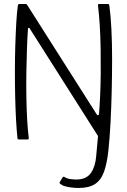

<svg xmlns="http://www.w3.org/2000/svg" viewBox="-20 -693 631 954"><path d="M523 -667Q530 -618 533.5 -549Q537 -480 537 -399.5Q537 -319 535 -237.5Q533 -156 529 -81Q525 -6 519 51Q512 118 497 160Q482 202 452 221.5Q422 241 370 241Q351 241 330 238Q309 235 295 230Q289 227 281 222Q273 217 278 210L290 190Q293 186 295.5 185Q298 184 301 187Q314 195 331 197Q348 199 362 199Q410 198 432 166Q454 134 458 82L467 -17L128 -551Q127 -555 123.5 -555Q120 -555 119 -550Q116 -508 114 -452.5Q112 -397 111 -335Q110 -273 111 -212Q112 -151 115 -98Q118 -45 123 -8Q123 0 118 0H75Q72 0 69.5 -1Q67 -2 67 -6Q63 -40 60 -92.5Q57 -145 55.5 -207.5Q54 -270 54 -337Q54 -404 56 -467Q58 -530 61 -582Q64 -634 69 -667Q69 -670 71.5 -671.5Q74 -673 76 -673H109Q113 -673 116 -667L461 -124Q463 -120 467 -120.5Q471 -121 472 -127Q475 -163 477.5 -216Q480 -269 480.5 -329.5Q481 -390 480 -452Q479 -514 475.5 -569Q472 -624 467 -665Q466 -673 471 -673H516Q519 -673 521 -671.5Q523 -670 523 -667Z"/></svg>

Font: Glory Light
Style: Regular
Weight: 300
Version: Version 1.011